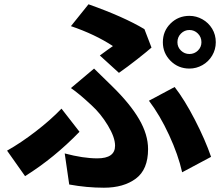

<svg xmlns="http://www.w3.org/2000/svg" viewBox="-20 -817 1040 896"><path d="M864 -565Q887 -565 903.5 -581Q920 -597 920 -620Q920 -644 903.5 -660.5Q887 -677 864 -677Q841 -677 824.5 -660.5Q808 -644 808 -620Q808 -597 824.5 -581Q841 -565 864 -565ZM864 -743Q896 -743 924.5 -727Q953 -711 970 -683Q987 -655 987 -620Q987 -586 970 -557.5Q953 -529 924.5 -513Q896 -497 864 -497Q812 -497 776 -533Q740 -569 740 -620Q740 -672 776 -707.5Q812 -743 864 -743ZM480 -583 507 -602Q423 -657 311 -695L393 -797Q557 -739 654 -681L687 -595Q663 -574 619 -539.5Q575 -505 535 -477L446 -558Q477 -581 480 -583ZM434 -78Q517 -78 517 -137Q517 -176 483.5 -231.5Q450 -287 407 -326Q348 -381 311 -406L419 -497L503 -415Q587 -333 629 -261Q671 -189 671 -121Q671 -26 614 16.5Q557 59 465 59Q385 59 303 44L282 -101Q368 -78 434 -78ZM675 -347 795 -411Q841 -352 889.5 -258Q938 -164 965 -85L830 -13Q812 -94 769 -187Q726 -280 675 -347ZM97 5 13 -114Q77 -150 146.5 -203.5Q216 -257 267 -310L351 -202Q233 -80 97 5Z"/></svg>

Font: Merged Yaku Han JP ExtraBold
Style: Regular
Weight: 800
Designer: Ryoko NISHIZUKA 西塚涼子 (kana, bopomofo & ideographs); Paul D. Hunt (Latin, Greek & Cyrillic); Sandoll Communications 산돌커뮤니
Foundry: Adobe
Version: Version 2.004